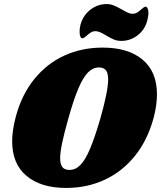

<svg xmlns="http://www.w3.org/2000/svg" viewBox="-20 -916 795 948"><path d="M755 -450Q755 -397 739 -336Q709 -224 646 -146Q583 -68 496 -28Q409 12 307 12Q182 12 111 -47.5Q40 -107 40 -219Q40 -270 57 -336Q86 -447 148.5 -524.5Q211 -602 297.5 -641.5Q384 -681 487 -681Q613 -681 684 -621.5Q755 -562 755 -450ZM317 -329Q277 -189 277 -136Q277 -105 288 -91Q299 -77 323 -77Q353 -77 377 -101.5Q401 -126 424 -180Q447 -234 475 -329Q514 -467 514 -523Q514 -555 503 -569Q492 -583 469 -583Q439 -583 415 -559Q391 -535 367.5 -480.5Q344 -426 317 -329ZM502 -742Q499 -744 488 -750Q477 -756 468 -759Q459 -762 452 -762Q439 -762 429 -756Q419 -750 407 -739Q405 -737 398.5 -732Q392 -727 387 -727Q380 -727 376.5 -736Q373 -745 373 -760Q373 -776 377 -792Q389 -839 425.5 -867.5Q462 -896 507 -896Q525 -896 542 -889Q559 -882 582 -869Q601 -858 612 -853Q623 -848 634 -848Q647 -848 657 -854Q667 -860 679 -871Q681 -873 687.5 -878Q694 -883 699 -883Q705 -883 709 -874Q713 -865 713 -852Q713 -838 708 -818Q697 -771 660.5 -742.5Q624 -714 579 -714Q559 -714 542 -721Q525 -728 502 -742Z"/></svg>

Font: Shrikhand
Style: Regular
Weight: 400
Italic angle: -14°
Designer: Jonny Pinhorn
Foundry: Jonny Pinhorn
Version: Version 1.001;PS 1.001;hotconv 1.0.88;makeotf.lib2.5.647800